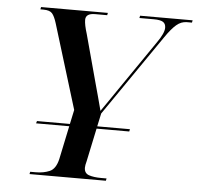

<svg xmlns="http://www.w3.org/2000/svg" viewBox="-51 -767 844 819"><g transform="rotate(5 370.5 -357.0)"><path d="M105 0 107 -10H131Q164 -10 190 -21Q216 -32 226 -75L256 -218H114L117 -228H258L271 -289L160 -651Q151 -680 140.5 -692Q130 -704 103 -704H90L92 -714H378L376 -704H324Q284 -704 284 -676Q284 -655 296 -617L352 -410Q360 -380 368 -351.5Q376 -323 383 -295Q398 -317 414.5 -340.5Q431 -364 449 -391L598 -608Q627 -649 627 -672Q627 -689 615.5 -696.5Q604 -704 576 -704H514L516 -714H741L739 -704H717Q693 -704 672.5 -686.5Q652 -669 626 -631L387 -284L375 -228H515L513 -218H373L343 -76Q338 -58 338 -48Q338 -24 358.5 -17Q379 -10 411 -10H434L432 0Z"/></g></svg>

Font: Noto Serif Display Medium
Style: Italic
Weight: 500
Italic angle: -12°
Designer: Monotype Design Team
Foundry: Monotype Imaging Inc.
Version: Version 2.009